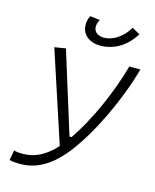

<svg xmlns="http://www.w3.org/2000/svg" viewBox="-134 -1004 888 1103"><g transform="rotate(15 310.5 -452.5)"><path d="M92.8 9.8C191.9 9.8 278.3 -40 362.8 -150.4C465.3 -285.2 569.8 -506.8 620.6 -693.4H554.7C511.7 -534.2 427.2 -343.3 339.4 -215.8H327.1L176.3 -699.7L109.9 -689L287.1 -148.9C225.6 -80.6 162.6 -50.3 92.3 -50.3C68.4 -50.3 53.7 -52.2 40.5 -56.2L29.8 3.4C50.3 8.3 69.8 9.8 92.8 9.8ZM362.3 -765.6C429.2 -765.6 503.9 -797.4 556.6 -877.4L563 -887.2L516.1 -913.1L511.2 -905.3C472.7 -844.7 416.5 -815.4 370.1 -815.4C336.4 -815.4 312 -832.5 309.6 -859.9C308.1 -874.5 314 -895 322.3 -907.2L263.7 -915C252.9 -896.5 248.5 -873 250.5 -852.1C255.4 -798.8 300.8 -765.6 362.3 -765.6Z"/></g></svg>

Font: Cascadia Mono PL Light
Style: Italic
Weight: 300
Italic angle: -10°
Monospace: yes
Designer: Aaron Bell
Foundry: Saja Typeworks
Version: Version 2404.023